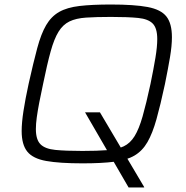

<svg xmlns="http://www.w3.org/2000/svg" viewBox="-20 -716 826 851"><path d="M550 115 357 -218H423L619 113V115ZM346 8Q244 8 185 -2.5Q126 -13 101 -44Q76 -75 76 -135Q76 -172 84 -224Q92 -276 107 -345Q128 -439 145 -502.5Q162 -566 184.5 -604.5Q207 -643 242 -663Q277 -683 332.5 -689.5Q388 -696 472 -696Q575 -696 634 -685Q693 -674 717.5 -643Q742 -612 742 -551Q742 -513 733.5 -462.5Q725 -412 711 -343Q691 -250 673.5 -187.5Q656 -125 633.5 -86Q611 -47 576 -26.5Q541 -6 485.5 1Q430 8 346 8ZM345 -47Q411 -47 455.5 -50.5Q500 -54 528.5 -67.5Q557 -81 576.5 -112.5Q596 -144 612 -200Q628 -256 647 -344Q661 -412 669 -460.5Q677 -509 677 -543Q677 -591 657 -611.5Q637 -632 592 -636.5Q547 -641 472 -641Q406 -641 361.5 -638Q317 -635 288 -621Q259 -607 239.5 -575.5Q220 -544 204.5 -488Q189 -432 171 -344Q161 -298 154 -261.5Q147 -225 143 -196Q139 -167 139 -144Q139 -97 159.5 -76.5Q180 -56 225.5 -51.5Q271 -47 345 -47Z"/></svg>

Font: Saira SemiExpanded Light
Style: Italic
Weight: 300
Width: 6
Italic angle: -12°
Designer: Hector Gatti with collaboration of the Omnibus-Type team
Foundry: Omnibus-Type
Version: Version 1.101